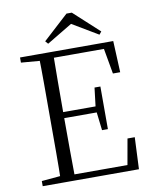

<svg xmlns="http://www.w3.org/2000/svg" viewBox="-98 -993 845 1065"><g transform="rotate(-10 324.5 -460.0)"><path d="M381 -920 524 -789 511 -773 340 -875H392L222 -773L208 -789L351 -920ZM55 0V-29L189 -41H200V0ZM159 0Q161 -83 161 -166.5Q161 -250 161 -335V-390Q161 -475 161 -559Q161 -643 159 -725H240Q239 -643 238.5 -557.5Q238 -472 238 -378V-357Q238 -256 238.5 -169.5Q239 -83 240 0ZM200 0V-34H572L534 -10L564 -179H605L597 0ZM200 -351V-385H439V-351ZM433 -249 420 -360V-381L433 -489H466V-249ZM55 -696V-725H200V-685H189ZM547 -548 517 -717 556 -691H200V-725H580L588 -548Z"/></g></svg>

Font: Noto Serif JP ExtraLight Light
Style: Regular
Weight: 300
Version: Version 2.003-H1;hotconv 1.1.1;makeotfexe 2.6.0